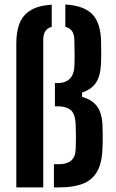

<svg xmlns="http://www.w3.org/2000/svg" viewBox="-20 -819 509 839"><path d="M51.3 0V-629.7Q51.3 -678.6 64.6 -714.9Q78 -751.2 111.7 -772.8Q145.4 -794.4 206 -798.7V-701.5Q185.5 -695.7 177.3 -681.6Q169 -667.5 169 -646.7V0ZM215.6 0V-101.5H237.8Q272.3 -101.5 291.1 -117.6Q310 -133.7 310.8 -168.6Q311.9 -195.4 311.9 -218.8Q311.9 -242.1 310.8 -267.2Q310 -319.9 290 -337.1Q270 -354.3 235.3 -354.3H219.9V-456H231.5Q267 -456 286 -476.1Q305 -496.1 305.4 -536.6Q306 -560.6 306 -575.8Q306 -591 305.6 -606.3Q305.3 -621.6 304.8 -646Q304.4 -669.5 294.7 -683.1Q285 -696.7 265.5 -702.1V-799.3Q348.4 -794.5 384.8 -755.3Q421.3 -716 421.7 -633.2Q422.1 -605.4 422.3 -584.5Q422.4 -563.5 420.9 -534.6Q418.1 -483.8 398 -455.6Q378 -427.3 338.6 -414.8V-395.8Q382.5 -383.7 404.1 -354.3Q425.7 -325 427.7 -271.8Q428.4 -253.7 428.7 -238Q428.9 -222.3 428.8 -205.6Q428.7 -188.9 427.7 -167.3Q424.9 -102.8 402.6 -66.4Q380.4 -29.9 339.1 -15Q297.9 0 237.8 0Z"/></svg>

Font: Big Shoulders Stencil Text Thin
Style: Regular
Weight: 100
Designer: Patric King
Foundry: XO Type Co
Version: Version 2.001